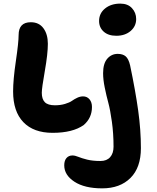

<svg xmlns="http://www.w3.org/2000/svg" viewBox="-20 -781 860 1052"><path d="M617.2 -585Q573.2 -585 548.1 -607.7Q522.9 -630.4 522.9 -666Q522.9 -708 555.7 -734.6Q588.4 -761.2 639.2 -761.2Q680.2 -761.2 703.1 -736.3Q726.1 -711.4 726.1 -676.8Q726.1 -637.2 695.6 -611.1Q665 -585 617.2 -585ZM268.1 -53.2Q164.1 -53.2 107.9 -111.8Q51.8 -170.4 51.8 -279.8Q51.8 -343.8 66.9 -446.3Q82 -548.8 82 -588.9Q82 -659.2 148.9 -659.2Q193.8 -659.2 218 -626.2Q242.2 -593.3 242.2 -541Q242.2 -486.3 225.6 -392.1Q209 -297.9 209 -272.9Q209 -237.8 225.8 -220.9Q242.7 -204.1 280.8 -204.1Q311.5 -204.1 336.4 -211.7Q361.3 -219.2 374.3 -228.5Q387.2 -237.8 403.3 -245.4Q419.4 -252.9 435.1 -252.9Q457 -252.9 470.5 -236.8Q483.9 -220.7 483.9 -194.8Q483.9 -135.3 439 -96.2Q378.9 -53.2 268.1 -53.2ZM540 251Q443.4 251 387.7 214.6Q332 178.2 332 125Q332 99.1 344.2 85Q356.4 70.8 377 70.8Q391.1 70.8 409.2 78.4Q427.2 85.9 457.3 93.5Q487.3 101.1 530.8 101.1Q564.9 101.1 583.5 80.1Q602.1 59.1 602.1 22.9Q602.1 -49.3 593 -114.3Q584 -179.2 573.5 -217.8Q563 -256.3 554 -300.5Q544.9 -344.7 544.9 -379.9Q544.9 -433.1 567.9 -459.5Q590.8 -485.8 625 -485.8Q652.8 -485.8 668.7 -472.2Q684.6 -458.5 692.9 -422.9Q722.2 -282.7 737.1 -175.8Q752 -68.8 752 30.8Q752 137.2 694.8 194.1Q637.7 251 540 251Z"/></svg>

Font: Shantell Sans Irregular Bouncy
Style: Bold
Weight: 700
Designer: Stephen Nixon, Anya Danilova, Shantell Martin
Foundry: Arrow Type
Version: Version 1.006;[9816181b4]